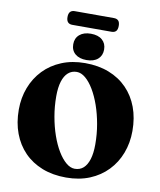

<svg xmlns="http://www.w3.org/2000/svg" viewBox="-108 -1118 1019 1222"><g transform="rotate(10 401.0 -507.0)"><path d="M398 -719Q484 -719 552.5 -692.2Q621 -665.5 669.2 -616Q717.5 -566.5 743 -498Q768.5 -429.5 768.5 -345.5Q768.5 -268.5 743.2 -202Q718 -135.5 670.2 -85.8Q622.5 -36 555 -8.2Q487.5 19.5 403 19.5Q317.5 19.5 249 -7.2Q180.5 -34 132.2 -83.5Q84 -133 58.2 -201.8Q32.5 -270.5 32.5 -354.5Q32.5 -431.5 58 -497.8Q83.5 -564 131.2 -613.8Q179 -663.5 246.5 -691.2Q314 -719 398 -719ZM550.5 -220Q550.5 -287 539.2 -350.5Q528 -414 508.8 -469Q489.5 -524 464.5 -565.8Q439.5 -607.5 411.5 -631Q383.5 -654.5 355 -654.5Q322.5 -654.5 299.5 -634.2Q276.5 -614 264.5 -575.2Q252.5 -536.5 252.5 -480Q252.5 -413 263.8 -349.2Q275 -285.5 294.2 -230.5Q313.5 -175.5 338.5 -134Q363.5 -92.5 391.5 -68.8Q419.5 -45 448 -45Q481.5 -45 504 -65.2Q526.5 -85.5 538.5 -124.2Q550.5 -163 550.5 -220ZM401 -739.5Q355 -739.5 328.2 -762.2Q301.5 -785 301.5 -824.5Q301.5 -863.5 328.2 -886.5Q355 -909.5 401 -909.5Q448.5 -909.5 474.8 -886.5Q501 -863.5 501 -824.5Q501 -785.5 474.8 -762.5Q448.5 -739.5 401 -739.5ZM235.5 -988.5Q235.5 -1011.5 245.5 -1022.2Q255.5 -1033 274 -1033H528Q547 -1033 556.8 -1022.5Q566.5 -1012 566.5 -989Q566.5 -966 556.8 -955.2Q547 -944.5 528 -944.5H274Q255.5 -944.5 245.5 -955.2Q235.5 -966 235.5 -988.5Z"/></g></svg>

Font: Fraunces ExtraBold
Style: Regular
Weight: 800
Version: Version 1.000;[b76b70a41]